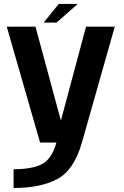

<svg xmlns="http://www.w3.org/2000/svg" viewBox="-20 -729 632 982"><path d="M185 0H399L567 -592.5H420L276.5 -56.5H306.5L161.5 -592.5H14.5ZM49.5 232.5Q187 232.5 272.8 187Q358.5 141.5 399 0L269 -1Q245 84 195 110.2Q145 136.5 49.5 136.5ZM203.5 -613.5H269.5L377.5 -709H280.5Z"/></svg>

Font: Anybody UltraCondensed Thin SemiBold
Style: Regular
Weight: 600
Version: Version 1.111